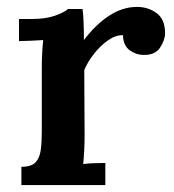

<svg xmlns="http://www.w3.org/2000/svg" viewBox="-20 -536 504 556"><path d="M42 -53Q71 -53 83 -66Q95 -79 98 -101.5Q101 -124 101 -153V-341Q101 -359 102 -379Q103 -399 105 -420Q89 -419 68.5 -418Q48 -417 35 -417V-481H72Q112 -481 139 -490.5Q166 -500 177 -510H219Q221 -498 222 -472Q223 -446 223 -420Q257 -465 296 -490.5Q335 -516 377 -516Q409 -516 433.5 -498Q458 -480 458 -440Q458 -420 443.5 -398Q429 -376 395 -377Q374 -377 355.5 -390.5Q337 -404 336 -434Q315 -435 292.5 -419Q270 -403 252 -380Q234 -357 224 -333L225 -143Q225 -126 224 -104Q223 -82 221 -61Q236 -63 254.5 -63.5Q273 -64 285 -64V0H42Z"/></svg>

Font: Lora SemiBold
Style: Regular
Weight: 600
Designer: Olga Karpushina, Alexei Vanyashin (Cyrillic)
Foundry: Cyreal
Version: Version 3.011; ttfautohint (v1.8.4.7-5d5b)